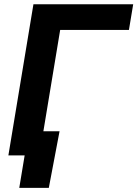

<svg xmlns="http://www.w3.org/2000/svg" viewBox="-20 -748 661 924"><path d="M621 -727.5 600.5 -604.1H269.6L169.5 0H20.3L140.9 -727.5ZM72.7 156.2 98.6 0H56.5L75.7 -116.4H266.6L214.9 156.2Z"/></svg>

Font: Adwaita Sans
Style: Italic
Weight: 400
Italic angle: -9.39999°
Designer: Rasmus Andersson
Foundry: rsms
Version: Version 4.001;git-9221beed3